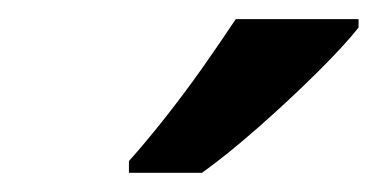

<svg xmlns="http://www.w3.org/2000/svg" viewBox="-20 -786 394 200"><path d="M114.3 -606V-618.2Q131.3 -637.2 151.6 -662.8Q171.9 -688.5 191.2 -715.8Q210.4 -743.2 225.6 -766.1H353.5V-757.3Q339.4 -739.3 310.3 -710.4Q281.2 -681.6 248.8 -653.1Q216.3 -624.5 190.4 -606Z"/></svg>

Font: Open Sans SemiBold
Style: Italic
Weight: 600
Italic angle: -12°
Designer: Monotype Design Team
Foundry: Monotype Imaging Inc.
Version: Version 3.003; ttfautohint (v1.8.4)